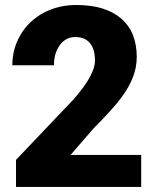

<svg xmlns="http://www.w3.org/2000/svg" viewBox="-20 -741 619 761"><path d="M539.6 0H43.5V-107.4L272 -347.7Q356.4 -443.8 356.4 -500.5Q356.4 -546.4 336.4 -570.3Q316.4 -594.2 278.3 -594.2Q240.7 -594.2 217.3 -562.3Q193.8 -530.3 193.8 -482.4H28.8Q28.8 -547.9 61.5 -603.3Q94.2 -658.7 152.3 -689.9Q210.4 -721.2 282.2 -721.2Q397.5 -721.2 459.7 -668Q522 -614.7 522 -515.1Q522 -473.1 506.3 -433.3Q490.7 -393.6 457.8 -349.9Q424.8 -306.2 351.6 -232.9L259.8 -127H539.6Z"/></svg>

Font: Vazir Black UI
Style: Black-UI
Weight: 900
Designer: Saber Rastikerdar
Foundry: Saber Rastikerdar
Version: Version 30.1.0